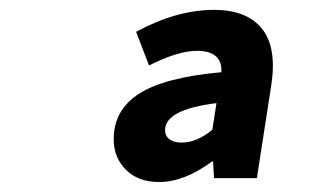

<svg xmlns="http://www.w3.org/2000/svg" viewBox="-20 -617 640 385"><path d="M298.8 -252Q257.3 -252 232.7 -276.4Q208 -300.8 208 -337.9Q208 -396.5 259 -429.2Q310.1 -461.9 423.8 -472.2Q425.3 -492.7 413.1 -503.9Q400.9 -515.1 375 -515.1Q337.4 -515.1 278.8 -485.8L252.9 -553.2Q334 -597.2 409.2 -597.2Q475.1 -597.2 505.4 -559.3Q535.6 -521.5 523.9 -445.8L495.1 -259.8H409.2L407.2 -293H404.8Q349.6 -252 298.8 -252ZM344.2 -331.1Q375 -331.1 405.8 -356.9L414.1 -410.2Q311 -397.5 311 -356Q311 -344.2 320.1 -337.6Q329.1 -331.1 344.2 -331.1Z"/></svg>

Font: Office Code Pro D Bold Italic
Style: Regular
Weight: 700
Italic angle: -9°
Designer: Nathan Rutzky & Paul D. Hunt
Foundry: Adobe Systems Incorporated
Version: Version 1.004;PS 001.004;hotconv 1.0.70;makeotf.lib2.5.58329